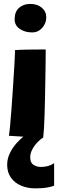

<svg xmlns="http://www.w3.org/2000/svg" viewBox="-20 -716 330 1004"><path d="M263 137.5V255Q251 260 226.8 264.5Q202.5 269 163.5 269Q124.5 269 91.2 255.2Q58 241.5 37.8 213.8Q17.5 186 17.5 146Q17.5 114 31.5 85.2Q45.5 56.5 66 33.2Q86.5 10 107.5 -5.2Q128.5 -20.5 142 -25L206 3Q192.5 11 176.5 27.5Q160.5 44 149.2 64.8Q138 85.5 138 106.5Q138 135 155.2 146Q172.5 157 194 157Q212.5 157 229.8 152.5Q247 148 263 137.5ZM206 3Q191.5 3 160.5 1.8Q129.5 0.5 93.5 -1.8Q57.5 -4 26.5 -6Q29 -19 32.8 -58.5Q36.5 -98 40.5 -152Q44.5 -206 48.2 -264Q52 -322 55 -372.5Q58 -423 58.5 -454Q68.5 -455 90.8 -455.8Q113 -456.5 139 -456.8Q165 -457 187 -457.2Q209 -457.5 219 -457.5Q219 -430 218.5 -389.8Q218 -349.5 217.2 -303Q216.5 -256.5 215.5 -209Q214.5 -161.5 213.2 -119Q212 -76.5 210 -44.5Q208 -12.5 206 3ZM138 -695.5Q175 -695.5 198.5 -675.8Q222 -656 222 -625.5Q222 -594.5 201 -570.5Q180 -546.5 147.5 -546.5Q110 -546.5 83.2 -565Q56.5 -583.5 56.5 -615Q56.5 -655 79.8 -675.2Q103 -695.5 138 -695.5Z"/></svg>

Font: Grandstander Thin ExtraBold
Style: Regular
Weight: 800
Version: Version 1.200